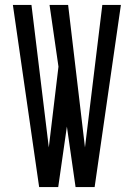

<svg xmlns="http://www.w3.org/2000/svg" viewBox="-20 -755 540 775"><path d="M138 0 32 -735H107L177 -160L216 -486L180 -735H255L323 -160L393 -735H468L362 0H285L250 -244L215 0Z"/></svg>

Font: Iosevka Algr
Style: Regular
Weight: 400
Monospace: yes
Designer: Belleve Invis
Foundry: Belleve Invis
Version: Version 26.0.2; ttfautohint (v1.8.3)